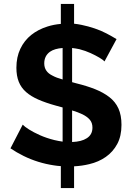

<svg xmlns="http://www.w3.org/2000/svg" viewBox="-20 -835 674 972"><path d="M288 6Q270 5 252 2Q212 -4 173.5 -16Q135 -28 99.5 -45.5Q64 -63 33 -84L95 -204Q104 -194 127 -179.5Q150 -165 182.5 -150.5Q215 -136 255 -126Q276 -121 297 -118V-291Q281 -295 264 -300Q213 -314 175 -330.5Q137 -347 112 -369Q87 -391 75 -421Q63 -451 63 -492Q63 -546 83 -588Q103 -630 138 -658Q173 -686 221 -701Q253 -711 288 -714V-815H355V-715Q374 -713 393 -709Q427 -702 459.5 -691Q492 -680 519.5 -665.5Q547 -651 570 -637L509 -524Q502 -532 483.5 -543Q465 -554 439 -566Q413 -578 382 -586Q363 -590 345 -592V-419Q356 -416 367 -413Q420 -400 461.5 -383.5Q503 -367 533.5 -343.5Q564 -320 579.5 -286Q595 -252 595 -203Q595 -146 573.5 -106Q552 -66 515.5 -40.5Q479 -15 432 -4Q395 5 355 7V117H288ZM398 -256Q375 -267 345 -276V-116Q393 -118 419 -135Q448 -153 448 -189Q448 -213 435 -228.5Q422 -244 398 -256ZM246 -452Q266 -441 296 -433L297 -432V-592Q256 -589 233 -573Q204 -552 204 -514Q204 -493 214.5 -477.5Q225 -462 246 -452Z"/></svg>

Font: Rising Sun
Style: Bold
Weight: 700
Designer: Matt McInerney, Pablo Impallari, Rodrigo Fuenzalida (Raleway font), Stephen Hutchings (Greek), Cristiano Sobral (main ch
Foundry: The Rising Sun Project Authors
Version: Version 4.327; ttfautohint (v1.8.4.7-5d5b-dirty)